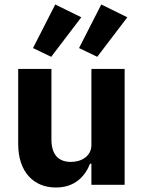

<svg xmlns="http://www.w3.org/2000/svg" viewBox="-20 -823 640 855"><path d="M387 0H535V-516H387V-177C387 -127 342 -102 296 -102C238 -102 209 -137 209 -202V-516H61V-182C61 -57 130 12 229 12C312 12 358 -36 381 -94H387ZM342 -746 226 -803 127 -609 208 -570ZM547 -746 431 -803 332 -609 413 -570Z"/></svg>

Font: IBM Plex Mono
Style: Bold
Weight: 700
Monospace: yes
Designer: Mike Abbink, Paul van der Laan, Pieter van Rosmalen
Foundry: Bold Monday
Version: Version 2.004